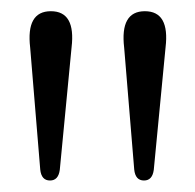

<svg xmlns="http://www.w3.org/2000/svg" viewBox="-20 -792 340 334"><path d="M230.5 -478Q215.5 -478 213.5 -497L196 -709Q188.5 -772.5 232 -772.5Q275.5 -772.5 268 -709.5L247.5 -496.5Q245 -478 230.5 -478ZM67 -478Q52 -478 50 -497L32.5 -709Q25 -772.5 68.5 -772.5Q112 -772.5 104.5 -709.5L84 -496.5Q81.5 -478 67 -478Z"/></svg>

Font: Fraunces 9pt S000 Light
Style: Regular
Weight: 300
Version: Version 1.000; ttfautohint (v1.8.3)